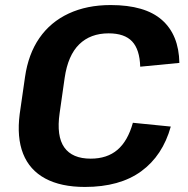

<svg xmlns="http://www.w3.org/2000/svg" viewBox="-20 -730 744 760"><path d="M316 10Q221 10 159 -23.5Q97 -57 71.5 -121.5Q46 -186 58 -279L79 -425Q92 -516 136 -579.5Q180 -643 252 -676.5Q324 -710 418 -710Q554 -710 621 -651Q688 -592 690 -481L535 -466Q533 -534 503 -566Q473 -598 410 -598Q338 -598 293.5 -554.5Q249 -511 236 -422L216 -282Q203 -191 234.5 -146.5Q266 -102 339 -102Q404 -102 445 -137Q486 -172 506 -244L656 -229Q624 -114 539 -52Q454 10 316 10Z"/></svg>

Font: Pathway Extreme 8pt Thin 12pt
Style: Bold Italic
Weight: 700
Italic angle: -8°
Version: Version 1.001;gftools[0.9.26]